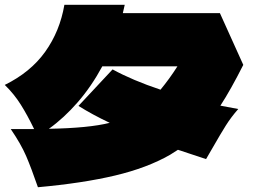

<svg xmlns="http://www.w3.org/2000/svg" viewBox="-39 -780 1059 805"><path d="M981 -508Q928 -403 885 -337L960 -323Q930 -289 908 -254Q886 -219 854 -163Q845 -148 838 -135.5Q831 -123 825 -113Q745 -139 707 -152Q707 -152 674 -131Q578 -76 443 -44Q308 -12 120 5Q92 -76 70.5 -126Q49 -176 6 -239H104Q76 -297 48 -341.5Q20 -386 -19 -424Q89 -477 150.5 -563Q212 -649 231 -760H484L476 -725H883ZM421 -265Q347 -300 290 -336L433 -489Q517 -443 634 -404Q672 -450 705 -502H390Q344 -417 286.5 -351Q229 -285 166 -240Q334 -243 421 -265Z"/></svg>

Font: Mantou Sans
Style: Regular
Weight: 400
Designer: Mant0u / artakana
Foundry: Mant0u / artakana
Version: Version 1.001;October 22, 2023;FontCreator 14.0.0.2901 64-bi